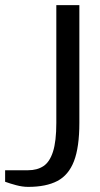

<svg xmlns="http://www.w3.org/2000/svg" viewBox="-20 -720 390 750"><path d="M90 10Q68 10 43.5 3.5Q19 -3 0 -10V-55H90Q125 -55 149.5 -71Q174 -87 187 -127.5Q200 -168 200 -240V-700H290V-240Q290 -145 269 -90.5Q248 -36 204 -13Q160 10 90 10Z"/></svg>

Font: Cuprum
Style: Regular
Weight: 400
Designer: Jovanny Lemonad
Foundry: Jovanny Lemonad
Version: Version 3.000